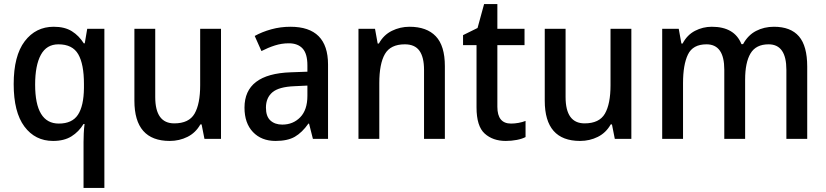

<svg xmlns="http://www.w3.org/2000/svg" viewBox="-20 -773 4045 940"><path d="M389 -78Q389 -96 390 -119.5Q391 -143 394 -166H389Q366 -128 330 -105.5Q294 -83 240 -83Q152 -83 99.5 -153.5Q47 -224 47 -361Q47 -500 101 -571Q155 -642 243 -642Q297 -642 332 -620Q367 -598 390 -561H395L407 -632H491V147H389ZM268 -168Q333 -168 361.5 -211Q390 -254 391 -342V-362Q391 -459 363 -507.5Q335 -556 266 -556Q208 -556 180 -504.5Q152 -453 152 -359Q152 -168 268 -168Z M1062 -632V-93H981L967 -164H961Q938 -123 898 -103Q858 -83 811 -83Q638 -83 638 -280V-632H740V-298Q740 -169 833 -169Q905 -169 932.5 -216.5Q960 -264 960 -356V-632Z M1402 -642Q1586 -642 1586 -457V-93H1512L1493 -168H1490Q1459 -124 1423.5 -103.5Q1388 -83 1329 -83Q1260 -83 1218.5 -126.5Q1177 -170 1177 -246Q1177 -411 1403 -419L1485 -422V-453Q1485 -510 1461.5 -535.5Q1438 -561 1394 -561Q1359 -561 1326 -550.5Q1293 -540 1260 -523L1227 -597Q1263 -617 1308 -629.5Q1353 -642 1402 -642ZM1422 -351Q1345 -348 1313.5 -321Q1282 -294 1282 -246Q1282 -203 1304 -183Q1326 -163 1362 -163Q1415 -163 1450 -199Q1485 -235 1485 -304V-354Z M1985 -642Q2069 -642 2113.5 -595.5Q2158 -549 2158 -449V-93H2056V-431Q2056 -493 2033.5 -524.5Q2011 -556 1962 -556Q1892 -556 1864.5 -508.5Q1837 -461 1837 -366V-93H1735V-632H1816L1829 -560H1835Q1858 -602 1898.5 -622Q1939 -642 1985 -642Z M2482 -168Q2500 -168 2519 -171.5Q2538 -175 2553 -181V-102Q2536 -93 2510 -88Q2484 -83 2456 -83Q2393 -83 2353 -119Q2313 -155 2313 -247V-552H2247V-601L2318 -636L2350 -753H2415V-632H2548V-552H2415V-250Q2415 -168 2482 -168Z M3071 -632V-93H2990L2976 -164H2970Q2947 -123 2907 -103Q2867 -83 2820 -83Q2647 -83 2647 -280V-632H2749V-298Q2749 -169 2842 -169Q2914 -169 2941.5 -216.5Q2969 -264 2969 -356V-632Z M3769 -642Q3851 -642 3891.5 -595Q3932 -548 3932 -447V-93H3830V-431Q3830 -556 3743 -556Q3681 -556 3654.5 -511.5Q3628 -467 3628 -383V-93H3526V-432Q3526 -556 3439 -556Q3372 -556 3348 -506Q3324 -456 3324 -366V-93H3222V-632H3303L3316 -560H3322Q3344 -602 3382.5 -622Q3421 -642 3465 -642Q3576 -642 3610 -557H3618Q3642 -601 3681.5 -621.5Q3721 -642 3769 -642Z"/></svg>

Font: Noto Sans Telugu UI SemiCondensed Medium
Style: Regular
Weight: 500
Width: 4
Designer: Jelle Bosma - Monotype Design Team
Foundry: Monotype Imaging Inc.
Version: Version 2.005; ttfautohint (v1.8.4.7-5d5b)